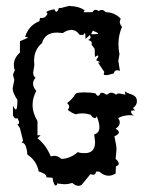

<svg xmlns="http://www.w3.org/2000/svg" viewBox="-20 -603 484 630"><path d="M237.3 6.8Q228 6.8 216.8 -2.9Q205.1 1.5 190.4 1.5L167 -1L167.5 1.5Q167.5 5.4 160.2 5.4Q152.8 -8.3 152.8 -19.5L131.8 -21.5L132.3 -23.4Q132.3 -32.7 106.9 -40.5Q100.6 -75.7 69.8 -95.7Q66.9 -135.3 50.8 -135.3L55.7 -141.1L45.4 -182.6L37.1 -194.8Q42.5 -195.8 42.5 -200.7Q42.5 -206.1 37.1 -215.8L33.2 -213.9Q27.3 -213.9 22.5 -224.1V-255.9Q28.8 -243.7 32.2 -243.7Q37.1 -243.7 37.1 -275.4Q21.5 -298.3 21.5 -313L26.9 -340.8L22.9 -356Q22.9 -362.3 28.8 -372.6Q25.4 -378.9 25.4 -391.1Q25.4 -412.1 45.4 -430.7V-467.8Q71.8 -478 71.8 -481L62.5 -481.9Q73.2 -519 109.4 -533.7L111.3 -544.4L116.2 -543.9Q130.4 -543.9 136.2 -558.6L132.3 -562.5Q132.3 -567.4 158.2 -572.8Q162.1 -564.5 165 -564.5Q169.4 -564.5 173.3 -577.1L179.7 -576.7L206.5 -583.5Q240.2 -582.5 257.8 -568.8L253.9 -563H283.2Q287.6 -570.8 293.9 -570.8Q298.3 -570.8 303.7 -566.9Q308.6 -570.3 313.5 -570.3Q320.8 -570.3 326.7 -563Q355 -563 376 -542L373 -531.7Q373 -522.9 380.4 -515.1Q368.7 -488.8 368.7 -458.5Q368.7 -440.4 372.1 -425.8L368.2 -403.3L373.5 -370.6L364.7 -372.6Q355.5 -372.6 353.5 -362.3Q335.9 -356.4 327.6 -356.4Q320.3 -356.4 320.3 -360.8L322.3 -366.7L301.8 -397.5L309.6 -398.9L295.4 -405.3Q302.7 -416 302.7 -419.4L301.3 -420.9Q297.9 -420.9 291.5 -416L290.5 -442.9L280.3 -456.5L281.2 -461.4Q281.2 -469.2 268.6 -471.7Q277.3 -475.1 277.3 -481L274.9 -488.3L260.7 -475.1Q260.7 -494.6 257.8 -494.6L253.4 -488.3H241.7Q230 -504.9 213.9 -504.9Q201.2 -504.9 186 -494.6L167.5 -496.1Q127.4 -496.1 117.7 -461.4Q91.8 -439.9 91.8 -403.8L92.8 -389.2L88.9 -365.7Q88.9 -352.5 96.7 -348.1Q88.4 -338.4 88.4 -329.1Q88.4 -316.9 99.1 -304.7Q86.9 -282.2 86.9 -258.8Q86.9 -232.4 103 -205.6V-159.2H113.3L103 -149.4Q130.9 -127.9 146.5 -89.8L157.7 -91.8Q170.4 -91.8 181.6 -81.5Q210.9 -82.5 235.4 -104Q241.7 -100.6 258.8 -100.6Q292 -100.6 292 -137.2L289.1 -162.1Q306.2 -166.5 306.2 -185.5Q306.2 -199.7 297.4 -221.7Q295.4 -215.3 291 -215.3Q285.6 -215.3 276.9 -226.6Q262.7 -231 249.5 -231Q238.3 -231 229 -228Q216.3 -231.4 202.1 -242.7Q207 -247.6 207 -252.4Q207 -258.3 200.2 -265.1Q214.8 -274.4 229 -296.4Q235.4 -299.8 259.3 -299.8Q278.8 -299.8 293.5 -296.4Q297.9 -288.6 301.8 -288.6Q306.2 -288.6 310.1 -298.3H318.4L330.6 -292Q338.9 -298.8 345.2 -298.8Q353 -298.8 361.3 -292Q363.3 -296.4 371.1 -296.4L391.6 -292.5L389.6 -303.2Q396.5 -298.3 403.6 -296.1Q410.6 -293.9 416.3 -291.3Q421.9 -288.6 425.5 -283.9Q429.2 -279.3 429.2 -270Q429.2 -258.3 416.5 -248.5L422.9 -240.7L411.1 -240.2L410.2 -235.8Q410.2 -229 419.4 -224.1L407.2 -225.1Q385.7 -225.1 367.7 -215.8Q373 -207.5 373 -201.2Q373 -189.5 359.4 -180.7Q370.1 -174.8 370.1 -168.9Q370.1 -162.1 355.5 -155.8Q362.3 -124.5 362.3 -113.3L359.4 -81.5Q369.6 -72.8 369.6 -66.4Q369.6 -60.5 360.4 -57.1L359.4 -33.7Q347.7 -26.4 336.4 -26.4Q320.8 -26.4 305.7 -40H295.4Q293.5 -29.3 285.6 -29.3L276.9 -31.7L248 3.4Q243.2 6.8 237.3 6.8ZM288.1 -490.7Q301.8 -490.7 301.8 -493.2Q301.8 -495.6 284.7 -502.4L278.8 -490.7Z"/></svg>

Font: Truetypewriter PolyglOTT
Style: Regular
Weight: 400
Designer: Sergey Beatoff a.k.a. Sam_T
Version: Version 3.76